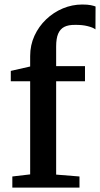

<svg xmlns="http://www.w3.org/2000/svg" viewBox="-20 -852 454 872"><path d="M36 0V-50.5L117 -60V-483H29V-530L117 -550V-597.5Q117 -647 136.5 -689.5Q156 -732 189.5 -764Q223 -796 265.5 -813.8Q308 -831.5 353.5 -831.5Q378.5 -831.5 392.5 -828.5Q406.5 -825.5 414 -822.5L413.5 -718.5Q403 -727 378.2 -733.2Q353.5 -739.5 321.5 -739Q291 -739.5 272.2 -730Q253.5 -720.5 244.2 -699Q235 -677.5 235 -640.5V-551.5H366V-483H235V-59L341 -50.5V0Z"/></svg>

Font: Merriweather 28pt SemiBold
Style: Regular
Weight: 600
Version: Version 2.100